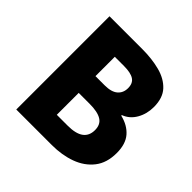

<svg xmlns="http://www.w3.org/2000/svg" viewBox="-169 -799 948 948"><g transform="rotate(45 304.5 -325.5)"><path d="M74 0V-651H303Q371 -651 426 -636.5Q481 -622 513.5 -587Q546 -552 546 -489Q546 -441 524 -402.5Q502 -364 462 -349V-345Q516 -332 546.5 -297Q577 -262 577 -199Q577 -130 542.5 -86Q508 -42 450.5 -21Q393 0 322 0ZM234 -393H298Q345 -393 367.5 -412.5Q390 -432 390 -465Q390 -499 367.5 -513.5Q345 -528 298 -528H234ZM234 -123H310Q366 -123 393.5 -143Q421 -163 421 -203Q421 -242 393.5 -259Q366 -276 310 -276H234Z"/></g></svg>

Font: Source Sans 3 ExtraBold
Style: Regular
Weight: 800
Designer: Paul D. Hunt
Foundry: Adobe
Version: Version 3.052;hotconv 1.1.0;makeotfexe 2.6.0